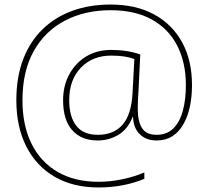

<svg xmlns="http://www.w3.org/2000/svg" viewBox="-20 -726 918 846"><path d="M826 -351Q826 -300 816.5 -255.5Q807 -211 787.5 -177.5Q768 -144 739 -125.5Q710 -107 670 -107Q625 -107 596.5 -134Q568 -161 566 -212H565Q543 -156 501 -131.5Q459 -107 411 -107Q338 -107 298 -152.5Q258 -198 258 -284Q258 -348 285 -398Q312 -448 359.5 -477Q407 -506 470 -506Q506 -506 538 -501Q570 -496 598 -486L591 -341Q590 -323 588.5 -297.5Q587 -272 587 -246Q587 -192 605.5 -162Q624 -132 670 -132Q715 -132 743.5 -160Q772 -188 785.5 -237.5Q799 -287 799 -351Q799 -450 761 -524.5Q723 -599 649 -640Q575 -681 467 -681Q354 -681 266 -635Q178 -589 128.5 -500.5Q79 -412 79 -284Q79 -173 119 -92.5Q159 -12 234 31.5Q309 75 414 75Q464 75 516 64.5Q568 54 616 34V62Q573 80 522 90Q471 100 414 100Q302 100 221 53Q140 6 96 -80.5Q52 -167 52 -284Q52 -386 82 -464.5Q112 -543 167.5 -597Q223 -651 299 -678.5Q375 -706 467 -706Q579 -706 659 -662.5Q739 -619 782.5 -539.5Q826 -460 826 -351ZM285 -284Q285 -212 316 -172Q347 -132 411 -132Q481 -132 520 -176.5Q559 -221 564 -316L572 -466Q550 -474 525.5 -477.5Q501 -481 470 -481Q388 -481 336.5 -428Q285 -375 285 -284Z"/></svg>

Font: Noto Sans Hebrew Thin Thin
Style: Regular
Weight: 250
Version: Version 3.001